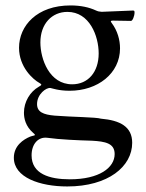

<svg xmlns="http://www.w3.org/2000/svg" viewBox="-20 -465 531 696"><path d="M223.7 210.9C372.5 210.9 459.2 138.5 459.2 52.6C459.2 -5.7 415.5 -28.8 345.9 -34.8C328.1 -40.5 240.1 -40.8 178.6 -45.8C136.4 -49.4 114.3 -59.3 114.3 -87.7C114.3 -123.6 147.7 -148.4 163 -146C168 -145.2 192.1 -136 232.2 -136C334.2 -136 415.1 -198.5 415.1 -289.8C415.1 -320 406.2 -353.3 384.9 -381.7C380 -388.1 380.7 -389.9 388.8 -390.3C429 -389.9 447.4 -389.2 454.9 -389.2C460.6 -389.2 467.7 -407 467.7 -419.7C467.7 -426.1 466.3 -426.8 461.3 -426.8C454.9 -426.8 424 -425.1 348.7 -422.2C340.6 -422.6 334.9 -423.7 327.4 -427.2C302.9 -438.6 272.4 -445.3 235.4 -445.3C114.3 -445.3 49 -371.8 49 -291.9C49 -221.9 99.4 -177.2 123.2 -164.1C128.2 -161.2 129.6 -159.8 129.6 -158C129.6 -155.9 126.4 -154.1 120.7 -150.6C88.8 -132.5 66.8 -95.9 66.8 -56.5C66.8 -35.9 72.4 -7.5 100.5 17C103.7 19.9 106.5 22 106.5 24.1C106.5 26.6 99.4 26.6 89.5 30.2C64.6 40.5 30.2 63.2 30.2 106.9C30.2 178.3 124.6 210.9 223.7 210.9ZM94.5 98C94.5 56.8 118.6 30.5 150.9 34.4C196 40.8 263.8 43.7 313.9 45.1C361.2 47.9 395.6 54 395.6 93.4C395.6 142.8 340.2 185 233 185C159.4 185 94.5 165.5 94.5 98ZM126.4 -311.1C126.4 -378.9 168.3 -421.9 224.4 -421.9C304.7 -421.9 337.7 -334.5 337.7 -271.3C337.7 -203.8 299.4 -159.4 241.5 -159.4C159.1 -159.4 126.4 -250.7 126.4 -311.1Z"/></svg>

Font: Margiela Serif Text
Style: Regular
Weight: 400
Designer: Andreas Faust, Stefan Endress
Version: Version 1.002;FEAKit 1.0